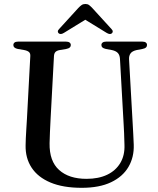

<svg xmlns="http://www.w3.org/2000/svg" viewBox="-20 -904 776 941"><path d="M586 -294.5 568 -615Q567 -633.5 558 -643.8Q549 -654 529 -658.5L499 -664Q486.5 -667 481.8 -671.5Q477 -676 477 -683.5Q477 -691 483 -695.5Q489 -700 499.5 -700H678Q689 -700 694.8 -695.5Q700.5 -691 700.5 -683.5Q700.5 -676 695.5 -671.2Q690.5 -666.5 678 -664L651 -659Q628 -654 619.8 -642.2Q611.5 -630.5 612.5 -613L630.5 -294.5Q632 -269.5 633.2 -245.2Q634.5 -221 635.5 -194.5Q637.5 -133.5 609.5 -85.8Q581.5 -38 524.2 -10.8Q467 16.5 380.5 16.5Q289 16.5 227.2 -9.5Q165.5 -35.5 134.8 -82.5Q104 -129.5 105.5 -192.5Q105.5 -206 106.5 -226.5Q107.5 -247 109 -271.5Q110.5 -296 112 -320.5L128.5 -629Q129.5 -642.5 121.8 -649.2Q114 -656 97 -659L67.5 -664Q45.5 -668.5 45.5 -683Q45.5 -691 51.2 -695.5Q57 -700 68 -700H304Q315 -700 321 -695.5Q327 -691 327 -683Q327 -676 322 -671.2Q317 -666.5 304.5 -664L274.5 -659Q259.5 -656.5 252.5 -650Q245.5 -643.5 244.5 -629.5L228 -322.5Q226 -286 224.8 -256.2Q223.5 -226.5 223 -202Q221.5 -114 269.8 -70.8Q318 -27.5 404 -27.5Q463 -27.5 505 -47.5Q547 -67.5 569.5 -105Q592 -142.5 590 -194Q589.5 -228 588.2 -251.5Q587 -275 586 -294.5ZM418 -819.5H378L502.5 -743Q519 -733 528 -740.5Q532 -743.5 532.5 -749.2Q533 -755 526.5 -761.5L432.5 -864.5Q423.5 -874 416.5 -879.2Q409.5 -884.5 398.5 -884.5Q387.5 -884.5 380 -879.2Q372.5 -874 363.5 -864.5L269.5 -761.5Q263 -755 263.5 -749.2Q264 -743.5 268 -740.5Q277.5 -733 293.5 -743Z"/></svg>

Font: Fraunces 28pt
Style: Regular
Weight: 400
Version: Version 1.000;[b76b70a41]